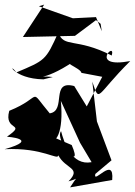

<svg xmlns="http://www.w3.org/2000/svg" viewBox="-45 -757 583 830"><path d="M437 -64 374 -232 354 -404C387 -308 367 -343 518 -493C336 -459 457 -584 438 -517C283 -596 230 -548 207 -617C153 -495 149 -496 26 -444C-14 -495 10 -416 143 -414L183 -424C91 -435 131 -394 276 -493C204 -493 304 -464 307 -442L397 -425L330 -297L276 -385C171 -413 244 -278 170 -267C74 -381 146 -339 -5 -278C-30 -187 74 -228 -15 -166C-15 -166 132 -156 -25 -112C142 -120 206 -61 207 -86C238 -25 310 -33 251 27C385 -9 352 -98 258 53L440 21C450 -87 356 44 367 -5ZM165 -153C196 -130 231 -184 218 -321L301 -140L351 -56C264 -39 231 -144 219 -190C188 -151 319 -5 265 -130L162 -174C147 -82 195 -52 244 -116ZM395 -622 370 -683 270 -678 123 -730 146 -737 54 -597 279 -602 370 -670 390 -654Z"/></svg>

Font: Asimov Silicon
Style: Regular
Weight: 400
Designer: Google
Version: Version 2.000980; 2014